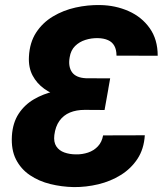

<svg xmlns="http://www.w3.org/2000/svg" viewBox="-20 -741 653 771"><path d="M407.2 -340.3 300.3 -340.8Q261.7 -341.8 224.6 -352.5Q187.5 -363.3 157.7 -384.5Q127.9 -405.8 110.8 -438Q93.8 -470.2 96.2 -513.7Q99.1 -570.3 125 -610.1Q150.9 -649.9 192.4 -674.8Q233.9 -699.7 283.2 -710.7Q332.5 -721.7 382.3 -720.7Q443.8 -719.7 496.6 -696.3Q549.3 -672.9 581.3 -627.7Q613.3 -582.5 613.3 -517.1L447.8 -517.6Q447.8 -541.5 439.2 -556.9Q430.7 -572.3 413.8 -579.8Q397 -587.4 373 -587.9Q347.2 -588.4 323 -580.8Q298.8 -573.2 281.5 -556.2Q264.2 -539.1 259.8 -511.2Q256.3 -491.7 259 -476.3Q261.7 -460.9 269.8 -450.2Q277.8 -439.5 291.7 -433.6Q305.7 -427.7 325.2 -426.8L422.4 -426.3ZM289.6 -384.3 415 -383.8 399.9 -299.3 320.3 -299.8Q286.6 -299.8 260.7 -289.1Q234.9 -278.3 218.8 -255.9Q202.6 -233.4 198.2 -198.7Q194.8 -170.4 206.1 -153.3Q217.3 -136.2 238.5 -128.7Q259.8 -121.1 285.2 -121.1Q310.5 -120.6 333.7 -128.4Q356.9 -136.2 373 -153.3Q389.2 -170.4 394 -197.3L561.5 -197.8Q558.1 -142.6 532 -103Q505.9 -63.5 464.8 -38.1Q423.8 -12.7 374.8 -1Q325.7 10.7 276.4 10.3Q227.5 9.3 181.9 -2Q136.2 -13.2 100.1 -37.6Q64 -62 44.2 -100.8Q24.4 -139.6 27.8 -195.8Q31.2 -248 54.9 -284.2Q78.6 -320.3 116.2 -342.3Q153.8 -364.3 198.7 -374.3Q243.7 -384.3 289.6 -384.3Z"/></svg>

Font: Roboto Black
Style: Italic
Weight: 900
Italic angle: -12°
Designer: Christian Robertson
Foundry: Google
Version: Version 3.0; 2020